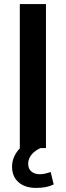

<svg xmlns="http://www.w3.org/2000/svg" viewBox="-20 -725 321 940"><path d="M77 0V-705H205V0ZM157 195Q102 195 70.5 167Q39 139 39 91Q39 49 67 13Q95 -23 141 -42L178 0Q162 7 148 18.5Q134 30 126 45Q118 60 118 77Q118 102 134 115Q150 128 174 128Q188 128 201 125Q214 122 228 117L243 178Q224 187 203.5 191Q183 195 157 195Z"/></svg>

Font: Nunito Sans 12pt ExtraLight 12pt
Style: Bold
Weight: 700
Version: Version 3.101;gftools[0.9.27]